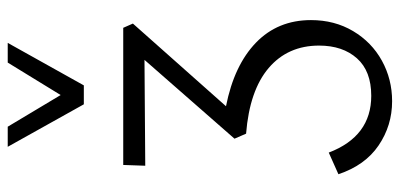

<svg xmlns="http://www.w3.org/2000/svg" viewBox="-289 -457 1035 497"><g transform="rotate(-90 228.5 -208.5)"><path d="M26 150 82 125Q124 235 229 235Q293 235 326 198Q359 161 359 100Q359 19 301 -30.5Q243 -80 131 -89L118 -119L322 -352L48 -350L50 -407H405L416 -382L202 -141Q308 -120 366.5 -63.5Q425 -7 425 79Q425 140 396.5 188Q368 236 320 262.5Q272 289 215 289Q152 289 100.5 254Q49 219 26 150ZM97 -706H149L231 -569L315 -706H366L256 -509H207Z"/></g></svg>

Font: LXGW Bright GB
Style: Regular
Weight: 400
Designer: Christian Thalmann (Catharsis Fonts)
Foundry: LXGW / Christian Thalmann (Catharsis Fonts) / Fontworks Inc.
Version: Version 5.510